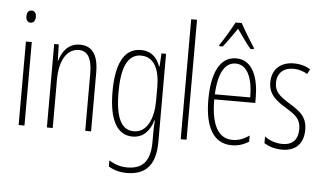

<svg xmlns="http://www.w3.org/2000/svg" viewBox="-62 -933 2037 1212"><g transform="rotate(5 956.5 -327.0)"><path d="M94 -793C72 -793 64 -775 64 -754C64 -733 74 -716 93 -716C112 -716 124 -731 124 -755C124 -775 116 -793 94 -793ZM112 -595H75V-66H112Z M417 -605C342 -605 304 -549 288 -491H286L283 -595H254V-66H291V-371C291 -505 344 -571 413 -571C466 -571 497 -529 497 -428V-66H534V-439C534 -554 492 -605 417 -605Z M803 -605C696 -605 647 -503 647 -329C647 -144 702 -56 797 -56C865 -56 908 -104 926 -170H929C926 -131 926 -103 926 -74V-33C926 90 877 141 781 141C737 141 703 129 665 107V145C699 166 737 176 781 176C907 176 963 103 963 -37V-595H934L929 -511H926C908 -562 873 -605 803 -605ZM807 -570C892 -570 926 -489 926 -383V-292C926 -191 891 -90 802 -90C724 -90 685 -165 685 -329C685 -475 718 -570 807 -570Z M1139 -66V-826H1102V-66Z M1422 -830H1383C1360 -786 1317 -714 1293 -680V-672H1315C1341 -703 1376 -756 1402 -792C1430 -753 1463 -704 1491 -672H1512V-680C1496 -704 1447 -783 1422 -830ZM1407 -605C1304 -605 1254 -499 1254 -330C1254 -163 1306 -56 1426 -56C1468 -56 1504 -69 1534 -88V-127C1498 -102 1464 -90 1428 -90C1336 -90 1291 -175 1291 -335H1551V-369C1551 -491 1513 -605 1407 -605ZM1407 -572C1485 -572 1517 -478 1516 -367H1292C1298 -505 1340 -572 1407 -572Z M1880 -193C1880 -279 1831 -310 1765 -351C1701 -391 1670 -418 1670 -473C1670 -536 1711 -571 1772 -571C1804 -571 1838 -561 1861 -545L1877 -576C1849 -595 1812 -605 1773 -605C1680 -605 1634 -547 1634 -474C1634 -395 1684 -359 1751 -318C1810 -281 1842 -259 1842 -194C1842 -129 1809 -92 1744 -92C1702 -92 1660 -107 1631 -129V-87C1656 -71 1695 -56 1745 -56C1834 -56 1880 -109 1880 -193Z"/></g></svg>

Font: Noto Sans Malayalam UI ExtraCondensed ExtraLight
Style: Regular
Weight: 200
Width: 2
Designer: Jelle Bosma - Monotype Design Team
Foundry: Monotype Imaging Inc.
Version: Version 2.104